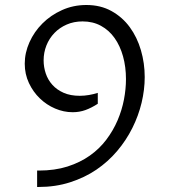

<svg xmlns="http://www.w3.org/2000/svg" viewBox="-20 -745 675 765"><path d="M369.6 -331.5Q343.8 -314.9 320.1 -306.4Q296.4 -297.9 269.5 -297.9Q233.9 -297.9 199.7 -312.5Q165.5 -327.1 138.7 -353Q111.8 -378.9 95.2 -414.3Q78.6 -449.7 78.6 -491.2Q78.6 -534.7 97.4 -576.7Q116.2 -618.7 149.2 -651.6Q182.1 -684.6 227.1 -704.8Q272 -725.1 324.2 -725.1Q380.9 -725.1 424.3 -700.9Q467.8 -676.8 497.1 -636.7Q526.4 -596.7 541.5 -544.9Q556.6 -493.2 556.6 -438Q556.6 -387.7 544.2 -335.7Q531.7 -283.7 507.3 -234.9Q482.9 -186 446.8 -143.3Q410.6 -100.6 363.8 -68.8Q316.9 -37.1 259 -18.6Q201.2 0 133.3 0H127.9V-65.4H134.3Q198.2 -65.4 248.8 -81.5Q299.3 -97.7 337.9 -125Q376.5 -152.3 403.8 -188.7Q431.2 -225.1 448.5 -265.6Q465.8 -306.2 473.9 -348.4Q481.9 -390.6 481.9 -429.7Q481.9 -478.5 470.2 -520.5Q458.5 -562.5 436.5 -593.5Q414.6 -624.5 382.3 -642.1Q350.1 -659.7 309.1 -659.7Q274.4 -659.7 245.8 -647.2Q217.3 -634.8 196.8 -613.5Q176.3 -592.3 165 -564Q153.8 -535.6 153.8 -504.4Q153.8 -477.5 162.4 -452.1Q170.9 -426.8 188.7 -407Q206.5 -387.2 233.6 -375.2Q260.7 -363.3 297.9 -363.3Q316.4 -363.3 334.7 -366.5Q353 -369.6 369.6 -375Z"/></svg>

Font: Proza Libre
Style: Light
Weight: 300
Designer: Jasper de Waard
Foundry: Jasper de Waard
Version: Version 1.000; ttfautohint (v1.4.1.8-43bc)